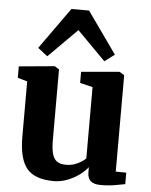

<svg xmlns="http://www.w3.org/2000/svg" viewBox="-58 -906 756 964"><g transform="rotate(5 319.5 -424.0)"><path d="M485.5 10Q450.5 10 434.8 -4.5Q419 -19 419 -48V-74Q403.5 -53.5 376.8 -34Q350 -14.5 317 -1.8Q284 11 249.5 11Q154 11 113.5 -37.2Q73 -85.5 73 -197.5V-476L24.5 -490V-547.5L203 -564H205L227 -549.5V-195.5Q227 -151.5 234 -125.5Q241 -99.5 257.5 -87.8Q274 -76 303 -76Q327.5 -76 346.5 -82.8Q365.5 -89.5 379.8 -98.8Q394 -108 402.5 -116.5V-476L338.5 -491.5V-547.5L527.5 -564H531.5L555.5 -549.5V-63.5L608.5 -63V-5Q590 -1.5 558.2 4.2Q526.5 10 485.5 10ZM162.5 -610.5 113.5 -648.5 262.5 -857.5H351.5L500 -648L450 -610.5L307 -755Z"/></g></svg>

Font: Merriweather 28pt ExtraBold
Style: Regular
Weight: 800
Version: Version 2.100